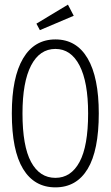

<svg xmlns="http://www.w3.org/2000/svg" viewBox="-20 -797 478 828"><path d="M219 11Q128 11 79.5 -68.5Q31 -148 31 -308Q31 -463 79.5 -545Q128 -627 219 -627Q310 -627 358 -545Q406 -463 406 -308Q406 -148 358 -68.5Q310 11 219 11ZM219 -30Q286 -30 323 -98.5Q360 -167 360 -308Q360 -443 323 -514.5Q286 -586 219 -586Q151 -586 114 -514.5Q77 -443 77 -308Q77 -167 114 -98.5Q151 -30 219 -30ZM152 -667 137 -695 273 -777 298 -729Z"/></svg>

Font: Inconsolata SemiCondensed Light
Style: Regular
Weight: 300
Width: 4
Monospace: yes
Designer: Raph Levien, Cyreal, Brenton Simpson
Foundry: Raph Levien, Cyreal, Google
Version: Version 3.100; ttfautohint (v1.8.4.7-5d5b)